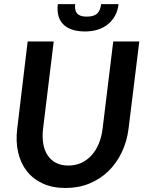

<svg xmlns="http://www.w3.org/2000/svg" viewBox="-20 -930 732 958"><path d="M321 -104Q356 -104 385.2 -117.2Q414.5 -130.5 436.5 -154.8Q458.5 -179 472.8 -213Q487 -247 492 -288.5L545 -723H675L621.5 -288.5Q613.5 -224.5 587.5 -170Q561.5 -115.5 520.8 -76Q480 -36.5 425.8 -14.2Q371.5 8 307 8Q242.5 8 193.8 -14.2Q145 -36.5 114 -76Q83 -115.5 70.5 -170Q58 -224.5 66 -288.5L118 -723H248L195 -289Q190 -247.5 195.8 -213.2Q201.5 -179 217.8 -154.8Q234 -130.5 259.8 -117.2Q285.5 -104 321 -104ZM404.5 -773Q370 -773 343 -781.2Q316 -789.5 298 -806.2Q280 -823 272.2 -848.8Q264.5 -874.5 268.5 -909.5H355Q353.5 -894.5 355.5 -883Q357.5 -871.5 364.2 -863.5Q371 -855.5 382.8 -851.2Q394.5 -847 413 -847Q449.5 -847 465.5 -863.2Q481.5 -879.5 484.5 -909.5H571.5Q568 -877.5 554.2 -852.2Q540.5 -827 518.8 -809.2Q497 -791.5 468 -782.2Q439 -773 404.5 -773Z"/></svg>

Font: Lato 2
Style: Bold Italic
Weight: 700
Italic angle: -7°
Designer: Lukasz Dziedzic with Adam Twardoch and Botio Nikoltchev
Foundry: tyPoland Lukasz Dziedzic
Version: Version 2.015; 2015-08-06; http://www.latofonts.com/